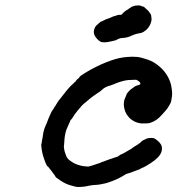

<svg xmlns="http://www.w3.org/2000/svg" viewBox="-20 -690 673 728"><path d="M463 -474Q481 -476 502 -474Q515 -472 527 -468Q553 -461 570 -449Q598 -430 613 -405Q628 -381 631 -354Q632 -350 632 -346Q634 -333 630 -312Q629 -303 626 -298Q624 -294 621 -289Q614 -276 603 -265Q598 -260 595 -256Q585 -244 572 -235Q560 -227 545 -223Q537 -222 524 -222Q512 -221 495 -227Q485 -231 475 -239Q469 -244 462 -254Q454 -265 451 -281Q448 -294 451 -309L452 -313L454 -317Q456 -323 458.5 -328.5Q461 -334 461 -335Q462 -337 468.5 -344Q475 -351 480 -354Q485 -357 487 -359Q490 -361 491 -362Q491 -363 506 -368Q512 -369 512 -372Q513 -377 506 -382Q502 -385 501.5 -385Q501 -385 500 -386Q499 -387 496.5 -387.5Q494 -388 488.5 -387.5Q483 -387 479 -387Q466 -387 456 -385Q435 -381 410 -370Q403 -367 399 -366Q378 -361 365 -348Q363 -345 347 -335Q323 -319 308 -305Q304 -301 302 -300Q291 -292 273 -269Q263 -257 256 -245Q253 -240 250 -237Q247 -234 247 -234Q247 -232 243 -224Q235 -207 232 -199Q225 -178 224 -155Q223 -143 223 -141Q221 -134 224 -120Q227 -109 231 -99Q234 -89 247 -80Q262 -69 276 -65Q288 -61 296 -60Q318 -57 320 -60Q321 -60 321.5 -60Q322 -60 328 -62Q334 -64 340.5 -66Q347 -68 347.5 -68.5Q348 -69 350 -69L353 -70Q353 -71 353 -71Q360 -71 362 -74Q362 -74 371 -77Q373 -78 375 -78.5Q377 -79 378 -79.5Q379 -80 379 -80Q380 -80 380.5 -80.5Q381 -81 385.5 -82.5Q390 -84 394 -85.5Q398 -87 398 -87H399Q400 -87 407.5 -90Q415 -93 416 -93Q428 -96 430 -99Q430 -99 434 -101.5Q438 -104 438.5 -104.5Q439 -105 447 -108Q460 -115 473 -123Q482 -128 482 -129Q482 -129 486 -132Q508 -145 513 -150Q514 -151 515 -152Q517 -156 533 -163Q541 -167 552 -167Q560 -167 563 -166Q571 -163 580.5 -154Q590 -145 593 -136Q594 -132 594 -125.5Q594 -119 592 -114Q585 -93 552 -72Q529 -57 523 -55Q519 -54 516 -52Q513 -50 508.5 -48Q504 -46 498 -44Q482 -38 474 -35Q458 -31 453 -27Q429 -12 407 -4Q401 -2 396 0Q386 4 376 6Q374 6 370 7Q356 11 331 12Q322 13 318 14Q311 16 304 17Q289 19 278 19Q267 19 252 14Q228 8 207 -7Q189 -19 190 -21Q190 -22 187 -26Q185 -28 183 -31Q177 -40 167 -52Q166 -53 164 -56Q162 -59 161 -59Q157 -59 147 -88Q139 -111 137 -133Q137 -136 136.5 -139Q136 -142 136.5 -143.5Q137 -145 137 -145Q138 -145 138.5 -151.5Q139 -158 141 -166Q141 -168 142 -171Q142 -174 143 -179Q146 -200 155 -218Q157 -222 158 -225Q162 -237 168 -250Q171 -256 171 -257Q171 -258 172 -258Q172 -259 172 -259Q172 -259 174.5 -264.5Q177 -270 178 -270.5Q179 -271 183 -277.5Q187 -284 187 -285Q189 -286 192 -292Q193 -294 196.5 -299.5Q200 -305 202 -308Q207 -315 218 -328Q220 -331 221 -332Q222 -333 224 -335.5Q226 -338 228 -341Q231 -345 238 -353Q248 -365 260 -375Q263 -378 262.5 -378Q262 -378 264.5 -379.5Q267 -381 267 -382Q267 -383 269.5 -385.5Q272 -388 272 -388.5Q272 -389 275 -391Q282 -396 281 -397Q279 -400 322 -425Q364 -448 402 -461Q433 -472 463 -474ZM497 -669Q505 -670 511 -669Q515 -668 519 -666Q522 -665 523 -665Q526 -665 530 -660Q532 -659 537 -654Q545 -647 548 -641Q550 -638 551 -637Q552 -636 553 -632Q554 -628 554.5 -620Q555 -612 553 -607Q549 -592 538 -580Q532 -574 524 -569Q515 -564 510 -564Q505 -564 489 -559L480 -555Q480 -555 479 -555Q478 -555 475 -553Q462 -547 445 -546Q435 -546 424 -540Q420 -538 418 -537Q416 -537 405 -534Q374 -526 361 -532Q352 -537 345 -546Q327 -568 344 -592Q348 -596 355.5 -602.5Q363 -609 364 -608.5Q365 -608 372 -612Q375 -613 375.5 -613.5Q376 -614 379 -615.5Q382 -617 382.5 -617Q383 -617 385.5 -618Q388 -619 388.5 -619Q389 -619 391.5 -620Q394 -621 395 -621.5Q396 -622 397.5 -622.5Q399 -623 404.5 -625.5Q410 -628 411.5 -628.5Q413 -629 413.5 -629Q414 -629 416 -629Q421 -632 427 -633Q429 -633 430 -633.5Q431 -634 433.5 -634Q436 -634 436 -634Q437 -633 440.5 -634.5Q444 -636 445 -639Q446 -641 448.5 -642.5Q451 -644 452 -645.5Q453 -647 457 -649.5Q461 -652 461 -652Q461 -652 464 -653.5Q467 -655 468 -656.5Q469 -658 471.5 -659Q474 -660 474 -660.5Q474 -661 474.5 -661Q475 -661 476 -662Q477 -663 479 -664L481 -665L482 -666Q483 -666 485 -666Q490 -669 497 -669Z"/></svg>

Font: TT2020 Style E
Style: Italic
Weight: 400
Italic angle: -15°
Version: Version 0.2.000